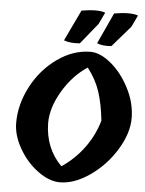

<svg xmlns="http://www.w3.org/2000/svg" viewBox="-64 -1046 828 1097"><g transform="rotate(5 350.5 -498.0)"><path d="M527 -372Q517 -466 494.5 -535Q472 -604 423 -667Q338 -611 281.5 -515Q225 -419 225 -332Q227 -187 322 -92Q398 -143 451 -216Q504 -289 527 -372ZM43 -317Q43 -424 97 -526.5Q151 -629 242 -693.5Q333 -758 432 -758Q486 -758 547.5 -708Q609 -658 653 -574.5Q697 -491 698 -403.5Q699 -316 641 -220.5Q583 -125 493.5 -62.5Q404 0 321 0Q259 0 193.5 -48.5Q128 -97 85.5 -171.5Q43 -246 43 -317ZM464 -810 546 -988Q641 -1004 683 -988L651 -921L547 -801Q497 -796 464 -810ZM274 -810 359 -988Q452 -1004 495 -988L463 -921L366 -801Q311 -796 274 -810Z"/></g></svg>

Font: Tillana
Style: Bold
Weight: 700
Designer: Lipi Raval (Devanagari, Latin), Jonny Pinhorn (Latin)
Foundry: Indian Type Foundry
Version: Version 2.002;PS 1.0;hotconv 1.0.79;makeotf.lib2.5.61930; tt